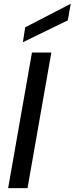

<svg xmlns="http://www.w3.org/2000/svg" viewBox="-20 -971 385 991"><path d="M22 0 145 -700H245L122 0ZM98 -753 110 -830 344 -951H345L330 -866Z"/></svg>

Font: DM Sans 28pt Medium
Style: Italic
Weight: 500
Italic angle: -10°
Version: Version 4.004;gftools[0.9.30]